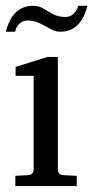

<svg xmlns="http://www.w3.org/2000/svg" viewBox="-22 -660 321 661"><path d="M242.2 -19.5H30.8V-54.7L74.7 -57.1Q93.8 -58.6 93.8 -77.1V-398.9H31.7V-429.7L141.6 -463.9H177.2V-77.1Q177.2 -58.6 195.8 -57.1L242.2 -54.7ZM278.8 -640.1Q256.8 -550.8 185.1 -550.8Q168 -550.8 151.1 -560.5Q134.3 -570.3 115.2 -579.8Q96.2 -589.4 72.3 -589.4Q56.6 -589.4 44.9 -578.4Q33.2 -567.4 30.3 -550.8H-2Q21 -640.1 92.3 -640.1Q111.3 -640.1 127 -630.6Q142.6 -621.1 160.6 -611.3Q178.7 -601.6 204.1 -601.6Q219.7 -601.6 231.9 -613.3Q244.1 -625 247.1 -640.1Z"/></svg>

Font: Annapurna SIL
Style: Regular
Weight: 400
Designer: Peter Martin, Annie Olsen
Foundry: SIL International
Version: Version 2.000